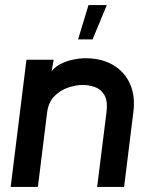

<svg xmlns="http://www.w3.org/2000/svg" viewBox="-20 -735 582 755"><path d="M468 0H362L399 -296Q404 -339 390 -362Q376 -385 352.5 -393Q329 -401 305 -401Q280 -401 249 -391Q218 -381 194 -357Q170 -333 165 -291L129 0H22L84 -500H191L183 -455Q196 -472 218.5 -483.5Q241 -495 267 -500.5Q293 -506 316 -506Q379 -506 424.5 -479.5Q470 -453 491.5 -404.5Q513 -356 504 -291ZM287 -580 328 -715H400L344 -580Z"/></svg>

Font: Kulim Park SemiBold
Style: Italic
Weight: 600
Italic angle: -8°
Designer: Noponies / Dale Sattler
Foundry: Noponies
Version: Version 1.000; ttfautohint (v1.8.3)